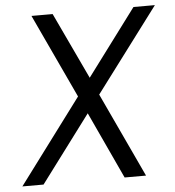

<svg xmlns="http://www.w3.org/2000/svg" viewBox="-51 -747 724 795"><g transform="rotate(-5 311.0 -350.0)"><path d="M533 -700 327 -424 197 -700H109L272 -351L10 0H98L306 -278L435 0H524L360 -351L622 -700Z"/></g></svg>

Font: Unageo
Style: Regular-Italic
Weight: 400
Designer: Richard Sepsi
Foundry: Richard Sepsi
Version: Version 2.000